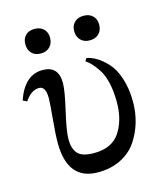

<svg xmlns="http://www.w3.org/2000/svg" viewBox="-130 -741 724 831"><g transform="rotate(-15 231.5 -325.5)"><path d="M54 -409Q19 -409 -10 -366L-28 -375Q8 -480 89 -480Q160 -480 160 -403Q160 -369 140 -283Q120 -197 120 -161Q120 -119 139.5 -97Q159 -75 212 -75Q293 -75 328.5 -129Q364 -183 364 -262Q364 -312 355 -350.5Q346 -389 329.5 -413Q313 -437 303.5 -447Q294 -457 278 -469L286 -481Q306 -478 329 -464.5Q352 -451 376.5 -425Q401 -399 416.5 -352Q432 -305 432 -245Q432 -198 419 -154Q406 -110 380.5 -72.5Q355 -35 310.5 -12.5Q266 10 208 10Q71 10 71 -159Q71 -195 77.5 -265.5Q84 -336 84 -355Q84 -409 54 -409ZM377 -607Q377 -582 362 -566.5Q347 -551 321 -551Q295 -551 280 -566.5Q265 -582 265 -607Q265 -631 280 -646Q295 -661 321 -661Q347 -661 362 -646Q377 -631 377 -607ZM157 -607Q157 -582 142 -566.5Q127 -551 101 -551Q75 -551 60.5 -566.5Q46 -582 46 -607Q46 -631 60.5 -646Q75 -661 101 -661Q127 -661 142 -646Q157 -631 157 -607Z"/></g></svg>

Font: myMathFont
Style: Regular
Weight: 400
Designer: Ross Mills, John Hudson & Paul Hanslow, Tiro Typeworks Ltd; with prior portions MicroPress Inc., and Coen Hoffman. Math 
Foundry: Tiro Typeworks Ltd
Version: Version 2.13 b171